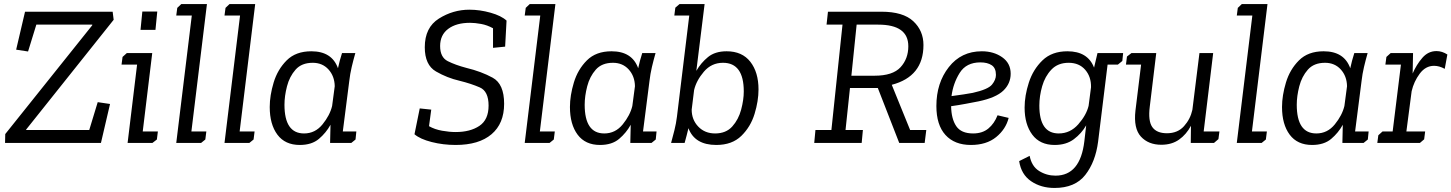

<svg xmlns="http://www.w3.org/2000/svg" viewBox="-20 -708 7189 951"><path d="M480 0H5L6 -44L437 -583V-586H160L119 -453L60 -462L104 -650H538L543 -610L110 -67L109 -64H422L464 -202L525 -193Z M676 -560 685 -651H759L750 -560ZM587 -426 608 -445H734L687 -57H762L757 -17L735 0H612L659 -388H582Z M858 -669 878 -688H1005L928 -57H1002L997 -17L976 0H853L930 -631H853Z M1097 -669 1117 -688H1244L1167 -57H1241L1236 -17L1215 0H1092L1169 -631H1092Z M1740 -445Q1730 -410 1722 -376Q1714 -342 1710 -307L1678 -57H1745L1741 -17L1720 0H1615L1617 -90Q1595 -50 1559.5 -20Q1524 10 1465 10Q1392 10 1354 -41Q1316 -92 1316 -178Q1316 -235 1335.5 -299.5Q1355 -364 1400 -409Q1445 -454 1522 -454Q1624 -454 1654 -370Q1658 -389 1663 -407.5Q1668 -426 1674 -445ZM1529 -397Q1474 -397 1444 -363Q1414 -329 1401.5 -280.5Q1389 -232 1389 -189Q1389 -47 1486 -47Q1541 -47 1577.5 -92Q1614 -137 1625 -183L1638 -281Q1637 -331 1607 -364Q1577 -397 1529 -397Z M2477 -194Q2477 -96 2414.5 -43Q2352 10 2237 10Q2175 10 2118 -4.5Q2061 -19 2033 -43L2059 -171L2116 -165L2105 -83Q2133 -67 2169.5 -60.5Q2206 -54 2237 -54Q2309 -54 2354.5 -84.5Q2400 -115 2400 -185Q2400 -256 2356.5 -275Q2313 -294 2256 -308Q2195 -322 2139.5 -354Q2084 -386 2084 -474Q2084 -572 2154 -616Q2224 -660 2305 -660Q2357 -660 2410 -645Q2463 -630 2489 -606L2482 -477L2422 -471V-568Q2393 -584 2362.5 -589.5Q2332 -595 2308 -595Q2240 -595 2200 -565Q2160 -535 2160 -480Q2160 -424 2198 -405Q2236 -386 2289 -372Q2364 -354 2420.5 -323Q2477 -292 2477 -194Z M2584 -669 2604 -688H2731L2654 -57H2728L2723 -17L2702 0H2579L2656 -631H2579Z M3227 -445Q3217 -410 3209 -376Q3201 -342 3197 -307L3165 -57H3232L3228 -17L3207 0H3102L3104 -90Q3082 -50 3046.5 -20Q3011 10 2952 10Q2879 10 2841 -41Q2803 -92 2803 -178Q2803 -235 2822.5 -299.5Q2842 -364 2887 -409Q2932 -454 3009 -454Q3111 -454 3141 -370Q3145 -389 3150 -407.5Q3155 -426 3161 -445ZM3016 -397Q2961 -397 2931 -363Q2901 -329 2888.5 -280.5Q2876 -232 2876 -189Q2876 -47 2973 -47Q3028 -47 3064.5 -92Q3101 -137 3112 -183L3125 -281Q3124 -331 3094 -364Q3064 -397 3016 -397Z M3325 -670 3346 -688H3470L3429 -357Q3452 -397 3487 -425.5Q3522 -454 3579 -454Q3656 -454 3696.5 -402Q3737 -350 3737 -265Q3737 -208 3717.5 -144Q3698 -80 3652 -35Q3606 10 3528 10Q3421 10 3390 -73Q3386 -55 3381 -37Q3376 -19 3371 0H3304Q3312 -29 3320.5 -63Q3329 -97 3333 -130L3394 -631H3320ZM3522 -47Q3576 -47 3607 -81.5Q3638 -116 3651 -165Q3664 -214 3664 -255Q3664 -397 3561 -397Q3504 -397 3466.5 -353Q3429 -309 3418 -262L3406 -165Q3406 -115 3438.5 -81Q3471 -47 3522 -47Z M4019 -64H4098L4153 -586H4074L4081 -650H4346Q4453 -650 4503.5 -603Q4554 -556 4554 -485Q4554 -329 4397 -288L4488 -64H4568L4560 0H4434L4328 -272H4190L4168 -64H4254L4248 0H4013ZM4312 -333Q4402 -333 4440.5 -375Q4479 -417 4479 -479Q4479 -586 4330 -586H4223L4197 -333Z M4800 -47Q4846 -47 4875.5 -71.5Q4905 -96 4921 -137L4976 -124Q4962 -68 4914 -29Q4866 10 4789 10Q4708 10 4663 -39.5Q4618 -89 4618 -183Q4618 -297 4679.5 -375.5Q4741 -454 4843 -454Q4902 -454 4944 -424.5Q4986 -395 4986 -343Q4986 -294 4949.5 -259Q4913 -224 4827 -206Q4796 -200 4761.5 -193.5Q4727 -187 4691 -182Q4692 -119 4716.5 -83Q4741 -47 4800 -47ZM4798 -248Q4874 -265 4893.5 -289Q4913 -313 4913 -337Q4913 -371 4892 -385Q4871 -399 4836 -399Q4766 -399 4733.5 -347Q4701 -295 4693 -232Q4761 -241 4798 -248Z M5416 -445H5543L5539 -406L5517 -388H5466L5419 -6Q5406 94 5355.5 158.5Q5305 223 5203 223Q5136 223 5087 189.5Q5038 156 5028 90L5080 64Q5090 116 5127 139Q5164 162 5208 162Q5331 162 5351 -9L5360 -87Q5337 -47 5299 -18.5Q5261 10 5204 10Q5131 10 5093 -41Q5055 -92 5055 -175Q5055 -234 5076 -299Q5097 -364 5143.5 -409Q5190 -454 5267 -454Q5368 -454 5399 -373ZM5273 -397Q5220 -397 5188 -363.5Q5156 -330 5142 -281Q5128 -232 5128 -185Q5128 -47 5224 -47Q5281 -47 5321 -92.5Q5361 -138 5372 -184L5384 -276Q5385 -328 5355 -362.5Q5325 -397 5273 -397Z M6020 -57 6015 -19 5993 0H5878L5879 -85Q5856 -42 5820 -16.5Q5784 9 5732 9Q5668 9 5631 -31.5Q5594 -72 5604 -160L5632 -388H5557L5562 -428L5584 -445H5707L5675 -180Q5666 -109 5687.5 -78.5Q5709 -48 5760 -48Q5813 -48 5844.5 -83Q5876 -118 5886 -164L5921 -445H5989L5942 -57Z M6111 -669 6131 -688H6258L6181 -57H6255L6250 -17L6229 0H6106L6183 -631H6106Z M6754 -445Q6744 -410 6736 -376Q6728 -342 6724 -307L6692 -57H6759L6755 -17L6734 0H6629L6631 -90Q6609 -50 6573.5 -20Q6538 10 6479 10Q6406 10 6368 -41Q6330 -92 6330 -178Q6330 -235 6349.5 -299.5Q6369 -364 6414 -409Q6459 -454 6536 -454Q6638 -454 6668 -370Q6672 -389 6677 -407.5Q6682 -426 6688 -445ZM6543 -397Q6488 -397 6458 -363Q6428 -329 6415.5 -280.5Q6403 -232 6403 -189Q6403 -47 6500 -47Q6555 -47 6591.5 -92Q6628 -137 6639 -183L6652 -281Q6651 -331 6621 -364Q6591 -397 6543 -397Z M7034 -18 7013 0H6802L6807 -38L6828 -57H6878L6919 -388H6842L6847 -426L6868 -445H6979L6977 -344Q6996 -388 7025 -421.5Q7054 -455 7095 -455Q7123 -455 7149 -438L7136 -367Q7109 -382 7083 -382Q7041 -382 7012 -343Q6983 -304 6972 -256L6946 -57H7039Z"/></svg>

Font: Zilla Slab Regular
Style: Italic
Weight: 400
Italic angle: -6°
Designer: Typotheque.com
Foundry: Typotheque type foundry
Version: Version 1.1; 2017; ttfautohint (v1.6)